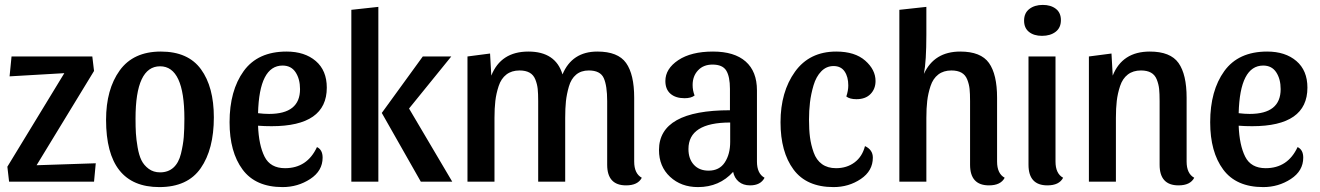

<svg xmlns="http://www.w3.org/2000/svg" viewBox="-20 -740 5375 782"><path d="M363 -451 129 -67 370 -75 363 0H17L10 -61L242 -442L19 -429L27 -510H356Z M635 -530Q746 -530 798.5 -458Q851 -386 851 -262Q851 -132 797.5 -55Q744 22 629 22Q412 22 412 -252Q412 -376 467.5 -453Q523 -530 635 -530ZM632 -38Q665 -38 686.5 -57.5Q708 -77 717 -114Q726 -151 728.5 -182Q731 -213 731 -257Q731 -470 632 -470Q532 -470 532 -257Q532 -222 533.5 -197Q535 -172 540.5 -140Q546 -108 556 -87.5Q566 -67 585.5 -52.5Q605 -38 632 -38Z M1271 -141Q1294 -130 1294 -98Q1294 -44 1243.5 -11Q1193 22 1131 22Q1021 22 968 -49.5Q915 -121 915 -242Q915 -371 972.5 -450.5Q1030 -530 1147 -530Q1221 -530 1266 -491.5Q1311 -453 1311 -383Q1311 -226 1086 -226Q1057 -226 1031 -228Q1034 -149 1057.5 -102Q1081 -55 1141 -55Q1231 -55 1271 -141ZM1131 -473Q1036 -473 1031 -279Q1055 -276 1076 -276Q1202 -276 1202 -377Q1202 -418 1184 -445.5Q1166 -473 1131 -473Z M1411 -700 1521 -712V0H1411ZM1818 -510 1646 -298 1822 0H1694L1535 -280L1702 -510Z M1884 -510 1976 -522 1981 -432Q2020 -530 2132 -530Q2243 -530 2271 -437Q2310 -530 2413 -530Q2497 -530 2530 -483.5Q2563 -437 2563 -342V-82Q2563 -33 2594 -16Q2578 15 2530 15Q2453 15 2453 -69V-328Q2453 -391 2439 -422Q2425 -453 2378 -453Q2347 -453 2326.5 -436Q2306 -419 2297 -387.5Q2288 -356 2285 -327.5Q2282 -299 2282 -260V0H2172V-328Q2172 -359 2170 -378Q2168 -397 2160.5 -416Q2153 -435 2137 -444Q2121 -453 2096 -453Q2064 -453 2042.5 -436.5Q2021 -420 2011 -389.5Q2001 -359 1997.5 -329Q1994 -299 1994 -260V0H1884Z M2966 -40Q2910 22 2823 22Q2754 22 2709 -20Q2664 -62 2664 -129Q2664 -291 2953 -291V-378Q2953 -428 2938 -452.5Q2923 -477 2882 -477Q2845 -477 2823 -453.5Q2801 -430 2801 -394Q2801 -371 2809 -351Q2795 -340 2768 -340Q2732 -340 2711 -358Q2690 -376 2690 -410Q2690 -460 2742.5 -495Q2795 -530 2884 -530Q2971 -530 3017 -489.5Q3063 -449 3063 -372V-82Q3063 -33 3094 -16Q3078 15 3035 15Q3007 15 2989 0Q2971 -15 2966 -40ZM2866 -45Q2910 -45 2932 -78.5Q2954 -112 2954 -162V-241Q2784 -241 2784 -133Q2784 -93 2806 -69Q2828 -45 2866 -45Z M3375 -471Q3346 -471 3325 -449.5Q3304 -428 3293.5 -392.5Q3283 -357 3279 -323Q3275 -289 3275 -253Q3275 -212 3279 -181Q3283 -150 3294 -119Q3305 -88 3328 -71.5Q3351 -55 3385 -55Q3429 -55 3460.5 -78.5Q3492 -102 3503 -145Q3535 -130 3535 -98Q3535 -44 3486 -11Q3437 22 3375 22Q3265 22 3212 -49.5Q3159 -121 3159 -242Q3159 -366 3218 -448Q3277 -530 3386 -530Q3462 -530 3504 -493Q3546 -456 3546 -410Q3546 -378 3525.5 -357Q3505 -336 3468 -336Q3441 -336 3427 -347Q3435 -371 3435 -392Q3435 -427 3420 -449Q3405 -471 3375 -471Z M3753 -599Q3753 -490 3743 -439Q3785 -530 3891 -530Q3975 -530 4008 -483.5Q4041 -437 4041 -342V-82Q4041 -33 4072 -16Q4056 15 4008 15Q3931 15 3931 -69V-328Q3931 -359 3929 -378Q3927 -397 3919.5 -416Q3912 -435 3896 -444Q3880 -453 3855 -453Q3823 -453 3801.5 -436.5Q3780 -420 3770 -389.5Q3760 -359 3756.5 -329Q3753 -299 3753 -260V0H3643V-700L3753 -712Z M4301 -658Q4301 -627 4279.5 -610.5Q4258 -594 4224 -594Q4191 -594 4171 -610Q4151 -626 4151 -656Q4151 -687 4172.5 -703.5Q4194 -720 4227 -720Q4260 -720 4280.5 -704Q4301 -688 4301 -658ZM4279 -82Q4279 -33 4310 -16Q4294 15 4246 15Q4169 15 4169 -69V-510H4279Z M4415 -510 4507 -522 4512 -432Q4551 -530 4663 -530Q4747 -530 4780 -483.5Q4813 -437 4813 -342V-82Q4813 -33 4844 -16Q4828 15 4780 15Q4703 15 4703 -69V-328Q4703 -359 4701 -378Q4699 -397 4691.5 -416Q4684 -435 4668 -444Q4652 -453 4627 -453Q4595 -453 4573.5 -436.5Q4552 -420 4542 -389.5Q4532 -359 4528.5 -329Q4525 -299 4525 -260V0H4415Z M5265 -141Q5288 -130 5288 -98Q5288 -44 5237.5 -11Q5187 22 5125 22Q5015 22 4962 -49.5Q4909 -121 4909 -242Q4909 -371 4966.5 -450.5Q5024 -530 5141 -530Q5215 -530 5260 -491.5Q5305 -453 5305 -383Q5305 -226 5080 -226Q5051 -226 5025 -228Q5028 -149 5051.5 -102Q5075 -55 5135 -55Q5225 -55 5265 -141ZM5125 -473Q5030 -473 5025 -279Q5049 -276 5070 -276Q5196 -276 5196 -377Q5196 -418 5178 -445.5Q5160 -473 5125 -473Z"/></svg>

Font: Sansita
Style: Regular
Weight: 400
Designer: Pablo Cosgaya
Foundry: Omnibus-Type
Version: Version 1.006;hotconv 1.0.109;makeotfexe 2.5.65596